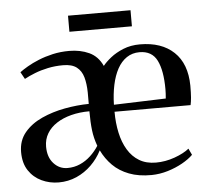

<svg xmlns="http://www.w3.org/2000/svg" viewBox="-50 -725 856 791"><g transform="rotate(-5 378.0 -330.0)"><path d="M162 9Q124.5 9 91.5 -6.5Q58.5 -22 38.2 -52.5Q18 -83 18 -129Q18 -176.5 45.5 -209.5Q73 -242.5 117.5 -262.8Q162 -283 213.5 -292.5Q265 -302 313 -302.5V-350Q312.5 -386 304.8 -413.2Q297 -440.5 277.2 -455.5Q257.5 -470.5 221.5 -470.5Q188 -470.5 158.2 -464.2Q128.5 -458 103.8 -448.2Q79 -438.5 60 -428L44 -457Q56.5 -466.5 77 -478.5Q97.5 -490.5 124.5 -501.5Q151.5 -512.5 183.5 -519.8Q215.5 -527 251.5 -527Q297.5 -527 333.8 -510.2Q370 -493.5 388.5 -453Q400.5 -468.5 422.5 -486Q444.5 -503.5 475.2 -516Q506 -528.5 544 -528.5Q633.5 -528.5 684.5 -480.2Q735.5 -432 736.5 -341Q736.5 -310.5 735 -292.2Q733.5 -274 730.5 -261H416Q416 -214.5 424.8 -174Q433.5 -133.5 452 -102.8Q470.5 -72 499.2 -54.8Q528 -37.5 568 -37.5Q607 -37.5 645.5 -51.2Q684 -65 706 -83L718.5 -56.5Q701.5 -39.5 673.8 -24Q646 -8.5 613 1.5Q580 11.5 546 12Q492.5 12.5 452.8 -2.8Q413 -18 385.8 -45.2Q358.5 -72.5 341.5 -108Q324.5 -74.5 297.5 -48Q270.5 -21.5 236 -6.2Q201.5 9 162 9ZM416 -290 631 -297Q632 -307.5 632.5 -316.8Q633 -326 633 -335Q633 -412.5 612 -454.5Q591 -496.5 539.5 -496.5Q509.5 -496.5 486.5 -481Q463.5 -465.5 448.2 -437.5Q433 -409.5 425 -371.8Q417 -334 416 -290ZM203 -47Q231 -47 255.2 -57.8Q279.5 -68.5 299.2 -87Q319 -105.5 333 -127.5Q321 -160 317 -193.2Q313 -226.5 313 -272Q272 -272 237.2 -263Q202.5 -254 176.8 -237.2Q151 -220.5 136.8 -196.5Q122.5 -172.5 122.5 -142.5Q122.5 -98.5 146 -72.8Q169.5 -47 203 -47ZM518 -672V-605.5H259.5V-672Z"/></g></svg>

Font: Merriweather 120pt
Style: Regular
Weight: 400
Version: Version 2.100